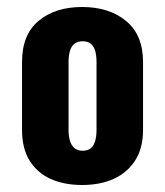

<svg xmlns="http://www.w3.org/2000/svg" viewBox="-20 -842 472 549"><path d="M215 -313Q163 -313 124.5 -330.5Q86 -348 64.5 -383Q43 -418 43 -470V-665Q43 -743 90.5 -782.5Q138 -822 215 -822Q292 -822 340.5 -782Q389 -742 389 -665V-470Q389 -419 367 -384Q345 -349 306 -331Q267 -313 215 -313ZM216 -411Q231 -411 239.5 -418Q248 -425 252 -438.5Q256 -452 256 -471V-664Q256 -684 252 -697Q248 -710 239.5 -717Q231 -724 216 -724Q202 -724 193 -717Q184 -710 180 -696.5Q176 -683 176 -664V-471Q176 -453 180 -439.5Q184 -426 193 -418.5Q202 -411 216 -411Z"/></svg>

Font: Oswald
Style: Bold
Weight: 700
Designer: Vernon Adams
Foundry: Vernon Adams
Version: Version 4.103;gftools[0.9.33.dev8+g029e19f]